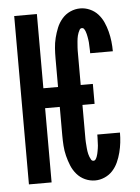

<svg xmlns="http://www.w3.org/2000/svg" viewBox="-53 -785 607 835"><g transform="rotate(-5 250.0 -367.5)"><path d="M329 8Q306 8 285 -1.5Q264 -11 249 -28.5Q234 -46 225.5 -67Q217 -88 211.5 -110Q206 -132 204.5 -154.5Q203 -177 203 -200V-324H139V0H40V-735H139V-411H203V-535Q203 -558 204.5 -580.5Q206 -603 211.5 -625Q217 -647 225.5 -668Q234 -689 249 -706.5Q264 -724 285 -733.5Q306 -743 329 -743Q350 -743 370.5 -734Q391 -725 405.5 -709Q420 -693 429 -673Q438 -653 443.5 -631.5Q449 -610 451.5 -588.5Q454 -567 454 -545H355Q355 -551 355 -557Q355 -563 354.5 -569Q354 -575 354 -581Q354 -587 353.5 -593Q353 -599 352 -605Q351 -611 350 -617Q349 -623 347.5 -629Q346 -635 344 -640.5Q342 -646 338.5 -651.5Q335 -657 329 -657Q322 -657 318.5 -651Q315 -645 312.5 -638.5Q310 -632 308.5 -626Q307 -620 306 -613.5Q305 -607 304.5 -600.5Q304 -594 303.5 -587.5Q303 -581 302.5 -574.5Q302 -568 302 -561Q302 -554 302 -547.5Q302 -541 302 -535V-411H355V-324H302V-200Q302 -194 302 -187.5Q302 -181 302 -174Q302 -167 302.5 -160.5Q303 -154 303.5 -147.5Q304 -141 304.5 -134.5Q305 -128 306 -121.5Q307 -115 308.5 -109Q310 -103 312.5 -96.5Q315 -90 318.5 -84Q322 -78 329 -78Q335 -78 338.5 -83.5Q342 -89 344 -94.5Q346 -100 347.5 -106Q349 -112 350 -118Q351 -124 352 -130Q353 -136 353.5 -142Q354 -148 354 -154Q354 -160 354.5 -166Q355 -172 355 -178Q355 -184 355 -190H454Q454 -168 451.5 -146.5Q449 -125 443.5 -103.5Q438 -82 429 -62Q420 -42 405.5 -26Q391 -10 370.5 -1Q350 8 329 8Z"/></g></svg>

Font: Zed Mono Semibold
Style: Regular
Weight: 600
Monospace: yes
Designer: Belleve Invis
Foundry: Belleve Invis
Version: Version 1.0.0; ttfautohint (v1.8.4)